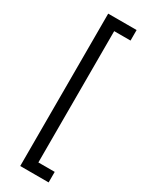

<svg xmlns="http://www.w3.org/2000/svg" viewBox="-254 -877 848 1089"><g transform="rotate(30 170.0 -333.0)"><path d="M101 -832V166H287V97H180V-763H287V-832Z"/></g></svg>

Font: Noto Sans Devanagari SemiCondensed
Style: Regular
Weight: 400
Width: 4
Designer: Jelle Bosma - Monotype Design Team
Foundry: Monotype Imaging Inc.
Version: Version 2.004